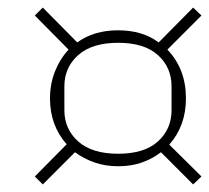

<svg xmlns="http://www.w3.org/2000/svg" viewBox="-20 -724 552 507"><path d="M93 -237 72 -258 156 -343Q112 -393 112 -464Q112 -502 125 -535Q138 -568 161 -593L72 -683L93 -704L184 -612Q228 -644 292 -644Q356 -644 399 -612L490 -704L512 -683L422 -593Q471 -542 471 -464Q471 -392 427 -342L512 -258L490 -237L405 -322Q383 -305 355 -295Q327 -285 292 -285Q258 -285 229.5 -295Q201 -305 178 -322ZM292 -318Q361 -318 397 -350.5Q433 -383 433 -433V-496Q433 -546 397 -578.5Q361 -611 292 -611Q223 -611 186.5 -578.5Q150 -546 150 -496V-433Q150 -383 186.5 -350.5Q223 -318 292 -318Z"/></svg>

Font: Xanh Mono
Style: Italic
Weight: 400
Italic angle: -12°
Monospace: yes
Designer: Lam Bao, Duy Dao
Foundry: Yellow Type Foundry
Version: Version 3.101; ttfautohint (v1.8.3)